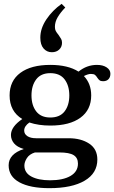

<svg xmlns="http://www.w3.org/2000/svg" viewBox="-20 -818 595 1000"><path d="M190 -622Q190 -670 221.5 -717Q253 -764 301 -798L320 -779Q295 -753 280.5 -728.5Q266 -704 266 -678Q266 -665 270.5 -656.5Q275 -648 285 -636Q294 -623 298.5 -615Q303 -607 303 -595Q303 -574 288.5 -560Q274 -546 250 -546Q224 -546 207 -565.5Q190 -585 190 -622ZM555 -434Q555 -416 545 -405.5Q535 -395 517 -395Q505 -395 499 -399.5Q493 -404 487 -413Q481 -423 474.5 -428Q468 -433 453 -433Q439 -433 417 -422Q455 -382 455 -321Q455 -246 399 -205Q343 -164 242 -164Q181 -164 133 -180Q106 -161 106 -138Q106 -120 122.5 -109Q139 -98 168 -98H338Q402 -98 444.5 -70Q487 -42 487 13Q487 84 421 123Q355 162 237 162Q137 162 81 131.5Q25 101 25 43Q25 -16 104 -42Q69 -52 53 -71.5Q37 -91 37 -115Q37 -158 96 -198Q30 -238 30 -321Q30 -397 86 -438.5Q142 -480 242 -480Q334 -480 389 -445Q432 -480 485 -480Q516 -480 535.5 -467Q555 -454 555 -434ZM341 -321Q341 -372 316.5 -404.5Q292 -437 242 -437Q193 -437 168.5 -404.5Q144 -372 144 -321Q144 -270 168.5 -238Q193 -206 242 -206Q292 -206 316.5 -238Q341 -270 341 -321ZM107 44Q107 82 143.5 101.5Q180 121 241 121Q308 121 347 98.5Q386 76 386 34Q386 4 363.5 -10Q341 -24 289 -24H162Q133 -15 120 5.5Q107 26 107 44Z"/></svg>

Font: Taviraj Medium
Style: Regular
Weight: 500
Designer: Katatrad Team
Foundry: CadsonDemak
Version: Version 1.001